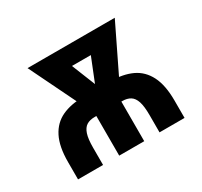

<svg xmlns="http://www.w3.org/2000/svg" viewBox="-116 -681 877 834"><g transform="rotate(-30 322.5 -264.0)"><path d="M180.7 0H55.2V-86.9Q55.2 -164.1 78.9 -210.7Q102.5 -257.3 147 -278.1Q191.4 -298.8 253.4 -298.8H391.6Q453.1 -298.8 497.6 -278.1Q542 -257.3 565.7 -210.7Q589.4 -164.1 589.4 -86.9V0H463.9V-86.9Q463.9 -130.4 456.1 -154.5Q448.2 -178.7 432.1 -188.7Q416 -198.7 391.6 -198.7H253.4Q228.5 -198.7 212.6 -188.7Q196.8 -178.7 188.7 -154.5Q180.7 -130.4 180.7 -86.9ZM482.4 -528.3V-439.9H185.5V-528.3ZM294.9 -244.1 408.7 -528.3H544.4L380.9 -191.4H313ZM243.2 -528.3 358.4 -241.2 338.4 -191.4H271L106.9 -528.3ZM387.2 -260.3V0H261.7V-260.3Z"/></g></svg>

Font: Roboto Condensed SemiBold
Style: Regular
Weight: 600
Designer: Christian Robertson
Foundry: Google
Version: Version 3.008; 2023